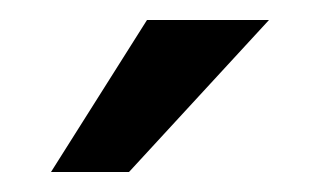

<svg xmlns="http://www.w3.org/2000/svg" viewBox="-20 -743 321 192"><path d="M109 -571H31L127 -723H249Z"/></svg>

Font: Rosario
Style: Regular
Weight: 400
Designer: Hector Gatti
Foundry: Omnibus-Type
Version: Version 1.004